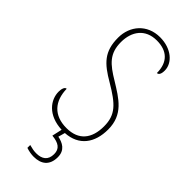

<svg xmlns="http://www.w3.org/2000/svg" viewBox="-296 -773 1043 1043"><g transform="rotate(45 225.0 -251.5)"><path d="M219 221C275 221 314 194 314 130C314 75 275 57 237 49L248 10C350 4 401 -67 401 -170C401 -285 323 -329 239 -381C157 -430 114 -467 114 -555C114 -637 158 -699 246 -699C326 -699 371 -656 371 -574C384 -574 392 -587 392 -614C392 -671 334 -724 246 -724C147 -724 86 -651 86 -561C86 -454 133 -410 226 -356C331 -294 373 -255 373 -166C373 -73 329 -15 235 -15C137 -15 87 -74 85 -167C71 -167 65 -146 65 -125C65 -63 114 5 223 10L210 68C262 73 288 91 288 132C288 179 259 198 216 198C197 198 183 195 161 189V211C183 218 201 221 219 221Z"/></g></svg>

Font: Noto Serif Tamil SemiCondensed Thin
Style: Regular
Weight: 100
Width: 4
Designer: Indian Type Foundry, Tom Grace, and the Monotype Design Team
Foundry: Monotype Imaging Inc.
Version: Version 2.004